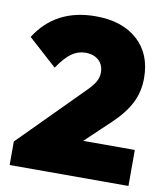

<svg xmlns="http://www.w3.org/2000/svg" viewBox="-82 -793 750 861"><g transform="rotate(10 293.5 -362.0)"><path d="M20 0V-107L304 -393Q330 -419 340.5 -438.5Q351 -458 351 -479Q351 -514 328.5 -534.5Q306 -555 268 -555Q234 -555 205 -534.5Q176 -514 143 -465L13 -582Q103 -724 285 -724Q406 -724 476 -661Q546 -598 546 -488Q546 -427 520.5 -375.5Q495 -324 438 -270L326 -164H561V0Z"/></g></svg>

Font: Outfit Black
Style: Regular
Weight: 900
Designer: Rodrigo Fuenzalida
Foundry: fragTYPE
Version: Version 1.100; ttfautohint (v1.8.4.7-5d5b)